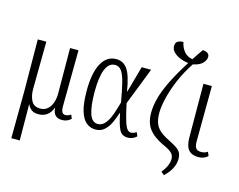

<svg xmlns="http://www.w3.org/2000/svg" viewBox="-133 -1009 1810 1453"><g transform="rotate(15 772.0 -282.0)"><path d="M63 238 66 -131 63 -536H130L126 -164Q126 -110 146 -72.5Q166 -35 215 -35Q250 -35 273 -55.5Q296 -76 307.5 -110.5Q319 -145 318 -186L316 -536H382L378 -99Q378 -66 386 -51.5Q394 -37 412 -37Q421 -37 432 -40.5Q443 -44 455 -52L467 -22Q438 6 398 6Q327 6 324 -70H322Q309 -32 281 -11Q253 10 213 10Q177 10 157 -6.5Q137 -23 128 -45H127L129 238Z M659 10Q619 10 587.5 -16Q556 -42 538.5 -100.5Q521 -159 521 -257Q521 -398 562 -472Q603 -546 677 -546Q733 -546 765.5 -498.5Q798 -451 817 -331H820L877 -536H951L837 -244Q856 -155 870 -110.5Q884 -66 897 -51.5Q910 -37 925 -37Q946 -37 968 -52L981 -22Q951 6 912 6Q866 6 846 -32Q826 -70 809 -158H806Q793 -116 774.5 -77.5Q756 -39 728.5 -14.5Q701 10 659 10ZM666 -35Q695 -35 716 -56Q737 -77 751.5 -108.5Q766 -140 776.5 -175Q787 -210 795 -238Q779 -330 764.5 -388Q750 -446 730.5 -473.5Q711 -501 680 -501Q630 -501 605.5 -440.5Q581 -380 581 -266Q581 -156 600.5 -95.5Q620 -35 666 -35Z M1251 209 1226 189Q1275 128 1275 76Q1275 50 1258 32Q1241 14 1202 -4Q1142 -31 1105 -61.5Q1068 -92 1051.5 -130.5Q1035 -169 1035 -222Q1035 -275 1051.5 -337.5Q1068 -400 1106.5 -478.5Q1145 -557 1209 -658Q1173 -662 1141.5 -675.5Q1110 -689 1091 -709Q1072 -729 1072 -755Q1072 -784 1091.5 -793.5Q1111 -803 1133 -802Q1141 -760 1165.5 -730.5Q1190 -701 1232 -694Q1259 -736 1291 -781Q1319 -779 1331 -768.5Q1343 -758 1343 -741Q1343 -718 1321 -693Q1299 -668 1245 -657Q1194 -580 1161 -502Q1128 -424 1111.5 -355Q1095 -286 1095 -238Q1095 -192 1106 -160Q1117 -128 1143.5 -104Q1170 -80 1216 -57Q1254 -38 1278.5 -22.5Q1303 -7 1314.5 12.5Q1326 32 1326 64Q1326 97 1309 133.5Q1292 170 1251 209Z M1466 10Q1416 10 1390 -18.5Q1364 -47 1363 -113L1361 -536H1427L1424 -109Q1423 -70 1434 -51.5Q1445 -33 1475 -33Q1489 -33 1501.5 -36Q1514 -39 1527 -48L1540 -18Q1512 10 1466 10Z"/></g></svg>

Font: Noto Serif ExtraCondensed Light
Style: Regular
Weight: 300
Width: 2
Designer: Monotype Design Team
Foundry: Monotype Imaging Inc.
Version: Version 2.014; ttfautohint (v1.8.4.7-5d5b)